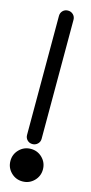

<svg xmlns="http://www.w3.org/2000/svg" viewBox="-115 -704 361 764"><g transform="rotate(15 65.0 -322.0)"><path d="M35.2 -153.8V-644Q35.2 -656.7 43.7 -665.3Q52.2 -673.8 64.9 -673.8Q77.6 -673.8 86.4 -665.3Q95.2 -656.7 95.2 -644V-153.8Q95.2 -141.1 86.4 -132.6Q77.6 -124 64.9 -124Q52.2 -124 43.7 -132.6Q35.2 -141.1 35.2 -153.8ZM17.6 -84.5Q37.1 -104 64.9 -104Q92.8 -104 112.3 -84.5Q131.8 -64.9 131.8 -37.1Q131.8 -9.3 112.3 10.3Q92.8 29.8 64.9 29.8Q37.1 29.8 17.6 10.3Q-2 -9.3 -2 -37.1Q-2 -64.9 17.6 -84.5Z"/></g></svg>

Font: Beon
Style: Regular
Weight: 400
Designer: BSozoo
Foundry: BSozoo
Version: Version 1.001;PS 001.001;hotconv 1.0.70;makeotf.lib2.5.58329